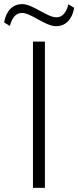

<svg xmlns="http://www.w3.org/2000/svg" viewBox="-75 -912 380 932"><path d="M85 0V-710H143V0ZM197 -785Q179 -785 156.5 -794.5Q134 -804 111.5 -817Q89 -830 68 -839.5Q47 -849 31 -849Q9 -849 -5.5 -832Q-20 -815 -27 -786L-55 -803Q-48 -845 -25 -868.5Q-2 -892 33 -892Q51 -892 73 -882.5Q95 -873 118 -860Q141 -847 162 -837.5Q183 -828 199 -828Q221 -828 235.5 -845Q250 -862 257 -891L285 -874Q278 -832 255 -808.5Q232 -785 197 -785Z"/></svg>

Font: Livvic Light
Style: Regular
Weight: 300
Designer: Jacques Le Bailly, Baron von Fonthausen
Version: Version 1.001; ttfautohint (v1.8.2)